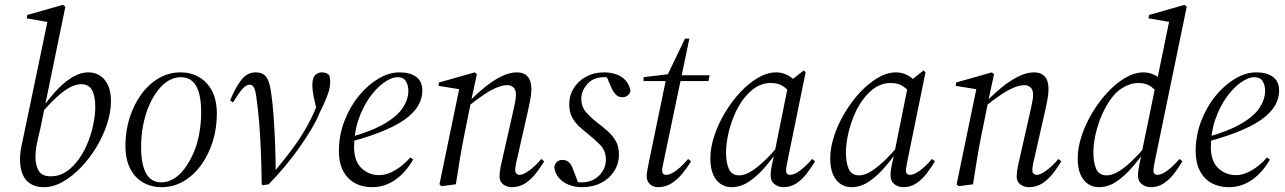

<svg xmlns="http://www.w3.org/2000/svg" viewBox="-20 -764 5329 796"><path d="M162 12Q136 12 117 3.5Q98 -5 86 -20.5Q74 -36 68.5 -57Q63 -78 63 -103Q63 -129 69 -158Q75 -187 81 -215L180 -690L187 -671L91 -688L93 -702L241 -744L251 -736L167 -328L164 -313L147 -230Q145 -220 140 -200.5Q135 -181 131 -158Q127 -135 127 -112Q127 -81 140 -57Q153 -33 190 -33Q222 -33 247.5 -48Q273 -63 294 -88Q321 -120 339 -161Q357 -202 366 -244.5Q375 -287 375 -320Q375 -366 361.5 -390.5Q348 -415 316 -415Q296 -415 270.5 -402Q245 -389 213.5 -360Q182 -331 142 -283L133 -288H136Q169 -338 203.5 -377.5Q238 -417 274.5 -440.5Q311 -464 347 -464Q372 -464 393 -451.5Q414 -439 427 -412.5Q440 -386 440 -344Q440 -300 424 -250.5Q408 -201 380 -154.5Q352 -108 316 -70.5Q280 -33 240.5 -10.5Q201 12 162 12Z M649 12Q608 12 574 -7Q540 -26 520 -64.5Q500 -103 500 -160Q500 -220 517 -274.5Q534 -329 565 -372Q596 -415 638 -439.5Q680 -464 729 -464Q770 -464 804 -445Q838 -426 858.5 -388Q879 -350 879 -292Q879 -232 862 -177.5Q845 -123 814 -80Q783 -37 741 -12.5Q699 12 649 12ZM649 -8Q675 -8 699.5 -22.5Q724 -37 744.5 -64Q765 -91 781 -127Q797 -163 805.5 -207Q814 -251 814 -299Q814 -370 793.5 -407Q773 -444 729 -444Q703 -444 678.5 -429.5Q654 -415 633.5 -388Q613 -361 597.5 -325Q582 -289 573.5 -245.5Q565 -202 565 -154Q565 -83 585.5 -45.5Q606 -8 649 -8Z M1065 0Q1064 -76 1061.5 -138.5Q1059 -201 1054.5 -255.5Q1050 -310 1043 -360Q1039 -392 1032 -402.5Q1025 -413 1015 -413Q1002 -413 987.5 -398Q973 -383 946 -339L934 -348Q958 -405 982 -434.5Q1006 -464 1040 -464Q1069 -464 1083 -446Q1097 -428 1103 -387Q1110 -343 1114 -285.5Q1118 -228 1120.5 -167Q1123 -106 1123 -48H1114L1118 -53Q1142 -82 1166 -112.5Q1190 -143 1211.5 -174Q1233 -205 1251 -237Q1269 -269 1283 -301Q1288 -312 1292 -322Q1296 -332 1299 -342L1296 -298L1287 -334Q1279 -366 1277 -383.5Q1275 -401 1275 -412Q1275 -442 1287 -453Q1299 -464 1314 -464Q1325 -464 1333 -460.5Q1341 -457 1345 -452Q1347 -446 1348 -439.5Q1349 -433 1349 -425Q1349 -402 1340.5 -377.5Q1332 -353 1322 -331.5Q1312 -310 1305 -296Q1292 -264 1270.5 -228Q1249 -192 1222 -153.5Q1195 -115 1162.5 -76Q1130 -37 1094 0L1069 4Z M1522 12Q1482 12 1451 -5Q1420 -22 1402.5 -55.5Q1385 -89 1385 -137Q1385 -203 1408 -262.5Q1431 -322 1468 -367Q1505 -412 1549 -438Q1593 -464 1636 -464Q1681 -464 1706 -445Q1731 -426 1731 -388Q1731 -362 1718.5 -335Q1706 -308 1673.5 -280.5Q1641 -253 1582.5 -227Q1524 -201 1432 -176L1428 -194Q1521 -220 1574.5 -251.5Q1628 -283 1650.5 -318Q1673 -353 1673 -388Q1673 -411 1662.5 -427.5Q1652 -444 1629 -444Q1603 -444 1571.5 -421.5Q1540 -399 1512 -359.5Q1484 -320 1466 -267.5Q1448 -215 1448 -154Q1448 -96 1478.5 -67Q1509 -38 1552 -38Q1577 -38 1601.5 -49.5Q1626 -61 1646.5 -78Q1667 -95 1681 -111L1693 -103Q1679 -78 1661 -57Q1643 -36 1621.5 -20.5Q1600 -5 1575.5 3.5Q1551 12 1522 12Z M1810 8 1802 0 1885 -401 1898 -392 1798 -408 1800 -422 1948 -464 1957 -456 1933 -345 1932 -339 1904 -200Q1894 -151 1886 -101Q1878 -51 1870 0ZM2101 12Q2083 12 2067 1Q2051 -10 2051 -32Q2051 -41 2052.5 -54Q2054 -67 2060 -93L2102 -278Q2107 -301 2113 -328Q2119 -355 2119 -372Q2119 -392 2108.5 -401.5Q2098 -411 2084 -411Q2064 -411 2039.5 -401Q2015 -391 1984.5 -370.5Q1954 -350 1916 -319L1914 -338H1920Q1952 -371 1987 -400Q2022 -429 2057 -446.5Q2092 -464 2123 -464Q2152 -464 2167.5 -446.5Q2183 -429 2183 -396Q2183 -374 2178.5 -351Q2174 -328 2169 -305L2124 -107Q2120 -91 2118 -78.5Q2116 -66 2116 -58Q2116 -49 2121.5 -44Q2127 -39 2134 -39Q2149 -39 2174 -57Q2199 -75 2224 -105L2236 -95Q2221 -70 2201.5 -45Q2182 -20 2157.5 -4Q2133 12 2101 12Z M2393 12Q2363 12 2338 2Q2313 -8 2297 -26.5Q2281 -45 2278 -71Q2280 -85 2289 -93Q2298 -101 2311 -101Q2330 -101 2340 -90Q2350 -79 2355 -64L2379 -2L2332 -16Q2347 -12 2359.5 -10Q2372 -8 2393 -8Q2422 -8 2444 -21Q2466 -34 2479 -55.5Q2492 -77 2492 -101Q2492 -139 2468.5 -163Q2445 -187 2417 -209Q2398 -224 2380 -241Q2362 -258 2351 -279.5Q2340 -301 2340 -331Q2340 -369 2359 -399Q2378 -429 2410.5 -446.5Q2443 -464 2484 -464Q2510 -464 2533 -456.5Q2556 -449 2572 -432.5Q2588 -416 2594 -388Q2591 -375 2582 -368Q2573 -361 2561 -361Q2544 -361 2533.5 -371.5Q2523 -382 2514 -402L2493 -451L2526 -439Q2518 -441 2508.5 -442.5Q2499 -444 2485 -444Q2440 -444 2415 -415.5Q2390 -387 2390 -355Q2390 -321 2410.5 -298Q2431 -275 2457 -255Q2478 -239 2498.5 -221Q2519 -203 2532.5 -180Q2546 -157 2546 -124Q2546 -85 2526 -54Q2506 -23 2471.5 -5.5Q2437 12 2393 12Z M2648 -428V-444L2764 -458V-452H2922L2917 -428H2759H2756ZM2708 12Q2688 12 2674.5 -0.5Q2661 -13 2661 -35Q2661 -44 2663.5 -57Q2666 -70 2671 -96L2743 -444L2820 -604H2838L2733 -102Q2730 -86 2727.5 -76Q2725 -66 2725 -55Q2725 -48 2729.5 -43.5Q2734 -39 2741 -39Q2753 -39 2768 -47Q2783 -55 2799.5 -70Q2816 -85 2833 -105L2845 -95Q2830 -70 2809.5 -45Q2789 -20 2764 -4Q2739 12 2708 12Z M3013 12Q2989 12 2969 -0.5Q2949 -13 2937 -39.5Q2925 -66 2925 -108Q2925 -152 2941.5 -201.5Q2958 -251 2986 -297.5Q3014 -344 3049 -381.5Q3084 -419 3122.5 -441.5Q3161 -464 3198 -464Q3216 -464 3233.5 -457.5Q3251 -451 3266.5 -438Q3282 -425 3293 -407L3267 -368Q3254 -385 3232 -402.5Q3210 -420 3176 -420Q3155 -420 3136 -413Q3117 -406 3100.5 -393Q3084 -380 3070 -363Q3044 -332 3026 -290.5Q3008 -249 2999 -207Q2990 -165 2990 -132Q2990 -89 3002 -63Q3014 -37 3045 -37Q3065 -37 3089 -50.5Q3113 -64 3144.5 -93Q3176 -122 3215 -169L3223 -164H3221Q3189 -115 3155 -75Q3121 -35 3086 -11.5Q3051 12 3013 12ZM3228 12Q3207 12 3191 -0.5Q3175 -13 3175 -36Q3175 -42 3175.5 -50Q3176 -58 3179.5 -76.5Q3183 -95 3191 -130L3192 -135L3250 -423L3255 -427L3312 -472L3320 -464L3246 -102Q3243 -86 3241 -76Q3239 -66 3239 -55Q3239 -48 3243.5 -43.5Q3248 -39 3255 -39Q3273 -39 3297 -57Q3321 -75 3347 -105L3359 -95Q3344 -70 3325 -45Q3306 -20 3282 -4Q3258 12 3228 12Z M3510 12Q3486 12 3466 -0.5Q3446 -13 3434 -39.5Q3422 -66 3422 -108Q3422 -152 3438.5 -201.5Q3455 -251 3483 -297.5Q3511 -344 3546 -381.5Q3581 -419 3619.5 -441.5Q3658 -464 3695 -464Q3713 -464 3730.5 -457.5Q3748 -451 3763.5 -438Q3779 -425 3790 -407L3764 -368Q3751 -385 3729 -402.5Q3707 -420 3673 -420Q3652 -420 3633 -413Q3614 -406 3597.5 -393Q3581 -380 3567 -363Q3541 -332 3523 -290.5Q3505 -249 3496 -207Q3487 -165 3487 -132Q3487 -89 3499 -63Q3511 -37 3542 -37Q3562 -37 3586 -50.5Q3610 -64 3641.5 -93Q3673 -122 3712 -169L3720 -164H3718Q3686 -115 3652 -75Q3618 -35 3583 -11.5Q3548 12 3510 12ZM3725 12Q3704 12 3688 -0.5Q3672 -13 3672 -36Q3672 -42 3672.5 -50Q3673 -58 3676.5 -76.5Q3680 -95 3688 -130L3689 -135L3747 -423L3752 -427L3809 -472L3817 -464L3743 -102Q3740 -86 3738 -76Q3736 -66 3736 -55Q3736 -48 3740.5 -43.5Q3745 -39 3752 -39Q3770 -39 3794 -57Q3818 -75 3844 -105L3856 -95Q3841 -70 3822 -45Q3803 -20 3779 -4Q3755 12 3725 12Z M3954 8 3946 0 4029 -401 4042 -392 3942 -408 3944 -422 4092 -464 4101 -456 4077 -345 4076 -339 4048 -200Q4038 -151 4030 -101Q4022 -51 4014 0ZM4245 12Q4227 12 4211 1Q4195 -10 4195 -32Q4195 -41 4196.5 -54Q4198 -67 4204 -93L4246 -278Q4251 -301 4257 -328Q4263 -355 4263 -372Q4263 -392 4252.5 -401.5Q4242 -411 4228 -411Q4208 -411 4183.5 -401Q4159 -391 4128.5 -370.5Q4098 -350 4060 -319L4058 -338H4064Q4096 -371 4131 -400Q4166 -429 4201 -446.5Q4236 -464 4267 -464Q4296 -464 4311.5 -446.5Q4327 -429 4327 -396Q4327 -374 4322.5 -351Q4318 -328 4313 -305L4268 -107Q4264 -91 4262 -78.5Q4260 -66 4260 -58Q4260 -49 4265.5 -44Q4271 -39 4278 -39Q4293 -39 4318 -57Q4343 -75 4368 -105L4380 -95Q4365 -70 4345.5 -45Q4326 -20 4301.5 -4Q4277 12 4245 12Z M4536 12Q4512 12 4492 -0.5Q4472 -13 4460 -39.5Q4448 -66 4448 -108Q4448 -152 4464.5 -201.5Q4481 -251 4509 -297.5Q4537 -344 4572 -381.5Q4607 -419 4645.5 -441.5Q4684 -464 4721 -464Q4739 -464 4756.5 -457.5Q4774 -451 4789.5 -438Q4805 -425 4816 -407L4790 -368Q4777 -385 4755 -402.5Q4733 -420 4699 -420Q4682 -420 4665.5 -414.5Q4649 -409 4634 -400Q4619 -391 4606 -378Q4584 -355 4566.5 -324Q4549 -293 4537 -259Q4525 -225 4519 -192Q4513 -159 4513 -132Q4513 -89 4525 -63Q4537 -37 4568 -37Q4588 -37 4612 -50Q4636 -63 4667.5 -92Q4699 -121 4738 -168L4747 -164H4744Q4712 -115 4678 -75Q4644 -35 4609 -11.5Q4574 12 4536 12ZM4751 12Q4730 12 4714 -0.5Q4698 -13 4698 -35Q4698 -44 4699.5 -56.5Q4701 -69 4706 -94L4713 -129L4774 -425L4777 -431L4831 -694L4841 -671L4741 -688L4744 -702L4891 -744L4900 -736L4769 -102Q4766 -86 4764 -76Q4762 -66 4762 -55Q4762 -48 4766.5 -43.5Q4771 -39 4778 -39Q4796 -39 4820 -57Q4844 -75 4870 -105L4882 -95Q4867 -70 4848 -45Q4829 -20 4805 -4Q4781 12 4751 12Z M5074 12Q5034 12 5003 -5Q4972 -22 4954.5 -55.5Q4937 -89 4937 -137Q4937 -203 4960 -262.5Q4983 -322 5020 -367Q5057 -412 5101 -438Q5145 -464 5188 -464Q5233 -464 5258 -445Q5283 -426 5283 -388Q5283 -362 5270.5 -335Q5258 -308 5225.5 -280.5Q5193 -253 5134.5 -227Q5076 -201 4984 -176L4980 -194Q5073 -220 5126.5 -251.5Q5180 -283 5202.5 -318Q5225 -353 5225 -388Q5225 -411 5214.5 -427.5Q5204 -444 5181 -444Q5155 -444 5123.5 -421.5Q5092 -399 5064 -359.5Q5036 -320 5018 -267.5Q5000 -215 5000 -154Q5000 -96 5030.5 -67Q5061 -38 5104 -38Q5129 -38 5153.5 -49.5Q5178 -61 5198.5 -78Q5219 -95 5233 -111L5245 -103Q5231 -78 5213 -57Q5195 -36 5173.5 -20.5Q5152 -5 5127.5 3.5Q5103 12 5074 12Z"/></svg>

Font: Source Serif 4 60pt
Style: Italic
Weight: 400
Italic angle: -12°
Version: Version 4.004;hotconv 1.0.116;makeotfexe 2.5.65601